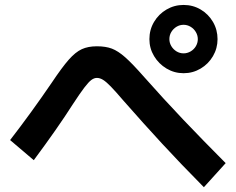

<svg xmlns="http://www.w3.org/2000/svg" viewBox="-20 -787 978 796"><path d="M599.4 -624.7Q599.4 -663.6 618.6 -696.1Q637.8 -728.6 670.3 -747.5Q702.8 -766.5 741.1 -766.5Q780 -766.5 812 -747.5Q844 -728.6 863 -696.1Q881.9 -663.6 881.9 -624.7Q881.9 -586.8 863 -554.3Q844 -521.8 811.8 -502.7Q779.5 -483.5 741.1 -483.5Q702.8 -483.5 670.3 -502.9Q637.8 -522.4 618.6 -554.6Q599.4 -586.8 599.4 -624.7ZM800.1 -624.7Q800.1 -640.5 791.9 -654.2Q783.8 -667.9 770.1 -676.1Q756.5 -684.2 741.1 -684.2Q725.3 -684.2 711.9 -676.1Q698.5 -667.9 690.3 -654.5Q682.2 -641.1 682.2 -624.7Q682.2 -609.4 690.3 -595.7Q698.5 -582.1 711.9 -573.9Q725.3 -565.8 741.1 -565.8Q756.5 -565.8 770.4 -573.9Q784.3 -582.1 792.2 -595.7Q800.1 -609.4 800.1 -624.7ZM492.6 -368.8Q458.8 -408.4 439.3 -428.4Q419.7 -448.5 406.9 -456.2Q394.1 -464 381.7 -464Q370.2 -464 358.5 -455.3Q346.8 -446.5 329.2 -423.3Q311.6 -400.2 281.3 -353.8Q219.6 -256.9 120 -122.9L21.9 -206.3Q109.3 -319.2 194.4 -444Q237.1 -507.8 265 -539.5Q292.9 -571.1 319 -583.1Q345.1 -595.1 381.7 -595.1Q418.3 -595.1 443.9 -585.4Q469.5 -575.6 499 -549.6Q528.6 -523.6 578.3 -467Q659.5 -375.3 740.5 -290.2Q821.5 -205.1 915.6 -110.7L825.2 -10.8Q726.8 -110.4 651.9 -191.6Q577 -272.7 492.6 -368.8Z"/></svg>

Font: Pretendard JP Variable
Style: Regular
Weight: 400
Designer: Base glyphs from Inter by Rasmus Andersson; Hangul glyphs from Noto Sans CJK(Source Han Sans) by Jang Soo-young and Kang
Foundry: Kil Hyung-jin
Version: Version 1.307;Glyphs 3.2 (3192)